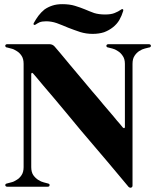

<svg xmlns="http://www.w3.org/2000/svg" viewBox="-20 -884 739 909"><path d="M683.6 -674.8Q636.7 -674.8 494.1 -674.8Q489.3 -674.8 486.3 -672.9Q484.4 -670.9 483.4 -668Q483.4 -665 485.4 -662.1Q488.3 -659.2 492.2 -659.2Q498 -658.2 511.7 -654.3Q524.4 -651.4 537.1 -642.6Q550.8 -634.8 560.5 -620.1Q571.3 -605.5 571.3 -582Q571.3 -482.4 571.3 -283.2Q571.3 -278.3 568.4 -277.3Q566.4 -276.4 561.5 -280.3Q560.5 -281.2 548.8 -295.9Q536.1 -309.6 516.6 -334Q496.1 -357.4 470.7 -387.7Q445.3 -418.9 417 -451.2Q389.6 -484.4 361.3 -517.6Q334 -550.8 309.6 -579.1Q285.2 -608.4 266.6 -630.9Q247.1 -653.3 238.3 -664.1Q228.5 -674.8 213.9 -674.8Q147.5 -674.8 14.6 -674.8Q9.8 -674.8 7.8 -672.9Q4.9 -670.9 4.9 -668Q4.9 -665 6.8 -662.1Q8.8 -659.2 13.7 -659.2Q19.5 -658.2 32.2 -654.3Q45.9 -651.4 58.6 -642.6Q72.3 -634.8 82 -620.1Q91.8 -605.5 91.8 -582Q91.8 -418.9 91.8 -92.8Q91.8 -69.3 82 -54.7Q72.3 -40 58.6 -32.2Q45.9 -23.4 32.2 -20.5Q19.5 -16.6 13.7 -15.6Q8.8 -14.6 6.8 -12.7Q4.9 -9.8 4.9 -6.8Q4.9 -4.9 7.8 -2Q9.8 0 14.6 0Q78.1 0 205.1 0Q210 0 212.9 -2Q214.8 -4.9 214.8 -6.8Q215.8 -9.8 212.9 -12.7Q210.9 -14.6 206.1 -15.6Q200.2 -16.6 187.5 -20.5Q174.8 -23.4 161.1 -32.2Q148.4 -40 137.7 -54.7Q127.9 -69.3 127.9 -92.8Q127.9 -239.3 127.9 -533.2Q127.9 -537.1 130.9 -539.1Q132.8 -540 136.7 -536.1Q136.7 -536.1 149.4 -521.5Q162.1 -505.9 183.6 -480.5Q205.1 -455.1 234.4 -420.9Q262.7 -386.7 294.9 -348.6Q326.2 -310.5 360.4 -269.5Q394.5 -229.5 426.8 -191.4Q459 -153.3 488.3 -119.1Q516.6 -85 539.1 -58.6Q560.5 -32.2 574.2 -16.6Q587.9 -1 588.9 1Q593.8 4.9 597.7 4.9Q599.6 4.9 601.6 3.9Q607.4 2 607.4 -5.9Q607.4 -198.2 607.4 -582Q607.4 -605.5 617.2 -620.1Q627 -634.8 639.6 -642.6Q653.3 -651.4 666 -654.3Q679.7 -658.2 685.5 -659.2Q690.4 -659.2 692.4 -662.1Q694.3 -664.1 694.3 -666Q694.3 -667 694.3 -668Q694.3 -670.9 691.4 -672.9Q689.5 -674.8 683.6 -674.8ZM563.5 -833Q556.6 -809.6 544.9 -789.1Q533.2 -769.5 514.6 -754.9Q496.1 -740.2 472.7 -731.4Q448.2 -723.6 418.9 -723.6Q387.7 -723.6 359.4 -732.4Q330.1 -742.2 302.7 -752.9Q275.4 -764.6 249 -774.4Q223.6 -783.2 198.2 -783.2Q178.7 -783.2 167 -778.3Q155.3 -772.5 148.4 -767.6Q143.6 -764.6 140.6 -766.6Q138.7 -768.6 138.7 -770.5Q138.7 -772.5 139.6 -774.4Q150.4 -793.9 162.1 -809.6Q174.8 -826.2 190.4 -838.9Q207 -850.6 227.5 -857.4Q248 -864.3 274.4 -864.3Q309.6 -864.3 335 -856.4Q360.4 -848.6 381.8 -839.8Q404.3 -830.1 425.8 -822.3Q448.2 -815.4 477.5 -815.4Q505.9 -815.4 522.5 -822.3Q540 -829.1 553.7 -838.9Q557.6 -841.8 560.5 -840.8Q563.5 -839.8 563.5 -836.9Q563.5 -835 563.5 -833Z"/></svg>

Font: Mermaid
Style: Bold
Weight: 400
Designer: Scott Simpson
Version: Version 1.001